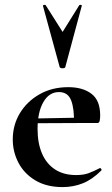

<svg xmlns="http://www.w3.org/2000/svg" viewBox="-20 -750 458 782"><path d="M235 12Q170 12 124.5 -15Q79 -42 55.5 -86.5Q32 -131 32 -182Q32 -241 61 -289Q90 -337 141 -366Q192 -395 258 -395Q317 -395 352.5 -368Q388 -341 388 -280Q388 -267 386 -258Q384 -249 377 -249H281Q283 -306 270 -340.5Q257 -375 220 -375Q180 -375 156.5 -334Q133 -293 133 -225Q133 -167 151 -125Q169 -83 204 -60Q239 -37 290 -37Q320 -37 340.5 -44.5Q361 -52 386 -65Q388 -67 391.5 -63Q395 -59 393 -56Q356 -19 317.5 -3.5Q279 12 235 12ZM98 -248 97 -267 316 -271V-249ZM155 -726Q154 -729 159.5 -730Q165 -731 166 -729L235 -620L303 -729Q305 -731 310 -730Q315 -729 313 -726L246 -477Q245 -472 235 -472Q225 -472 223 -477Z"/></svg>

Font: Cormorant Garamond Light
Style: Bold
Weight: 700
Version: Version 4.001